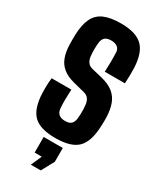

<svg xmlns="http://www.w3.org/2000/svg" viewBox="-255 -886 985 1191"><g transform="rotate(30 237.0 -290.5)"><path d="M237.5 10Q127.5 10 80.8 -36.5Q34 -83 29.5 -191Q29 -207 29 -226.2Q29 -245.5 30 -264.8Q31 -284 33.5 -300H174.5Q172.5 -263.5 172 -228Q171.5 -192.5 174.5 -163Q177 -138.5 192.2 -125.2Q207.5 -112 237.5 -112Q267 -112 280.8 -125.2Q294.5 -138.5 297.5 -163Q299.5 -180 300.2 -196.8Q301 -213.5 300.2 -230.2Q299.5 -247 297.5 -264Q295.5 -285 284.5 -302Q273.5 -319 249.5 -325L167.5 -346Q115.5 -359.5 85 -384.8Q54.5 -410 40.8 -447.5Q27 -485 25.5 -535Q25 -557 25 -574.2Q25 -591.5 25.5 -610Q28.5 -681.5 49.8 -725.5Q71 -769.5 116.5 -789.8Q162 -810 237.5 -810Q344 -810 392 -763.8Q440 -717.5 444.5 -610Q445.5 -588.5 444.8 -557.5Q444 -526.5 442.5 -500H298.5Q300 -534.5 300.5 -569Q301 -603.5 299.5 -638Q299 -662 282.2 -675Q265.5 -688 237.5 -688Q207.5 -688 193 -675Q178.5 -662 175.5 -638Q172.5 -612.5 172.5 -586.5Q172.5 -560.5 175.5 -535Q178 -515 189.5 -498.5Q201 -482 226.5 -476L297.5 -459Q353.5 -445.5 385.8 -419.2Q418 -393 432.2 -354.2Q446.5 -315.5 448.5 -264Q449 -252.5 449 -240Q449 -227.5 448.5 -215Q448 -202.5 447.5 -191Q443 -83 395.8 -36.5Q348.5 10 237.5 10ZM189.5 229 223.5 152H172.5V40H309.5V139L260.5 229Z"/></g></svg>

Font: Big Shoulders Display Thin Black
Style: Regular
Weight: 900
Version: Version 2.002